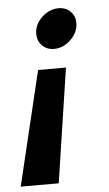

<svg xmlns="http://www.w3.org/2000/svg" viewBox="-97 -491 428 755"><g transform="rotate(-5 117.0 -113.0)"><path d="M104 230H-46L62 -221H172ZM163 -456Q191 -456 209.5 -438Q228 -420 228 -393Q228 -356 198.5 -327Q169 -298 132 -298Q104 -298 85.5 -316.5Q67 -335 67 -363Q67 -400 97 -428Q127 -456 163 -456Z"/></g></svg>

Font: Teachers
Style: Bold Italic
Weight: 700
Designer: Alfredo Marco Pradil & Chank Diesel
Version: Version 0.009